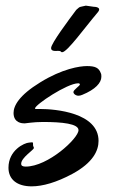

<svg xmlns="http://www.w3.org/2000/svg" viewBox="-20 -643 407 680"><path d="M337 -384C330 -403 317 -409 288 -409C263 -409 201 -400 122 -351C47 -305 28 -268 28 -243C28 -207 59 -206 67 -206C72 -206 97 -211 132 -211C200 -211 258 -205 258 -182C258 -153 150 -53 71 -53C60 -53 55 -56 55 -63C55 -85 100 -112 100 -119C100 -122 97 -125 97 -129C97 -131 97 -133 97 -134C97 -138 96 -139 93 -139C90 -139 87 -138 83 -138C66 -137 10 -111 10 -49C10 -7 41 17 92 17C131 17 180 3 236 -27C310 -67 329 -110 329 -144C329 -244 176 -257 122 -257C113 -257 110 -257 108 -257C105 -257 104 -257 104 -259C104 -272 218 -348 257 -348C261 -348 263 -346 263 -344C263 -339 240 -325 240 -317C240 -311 248 -304 258 -304C262 -304 266 -305 271 -307C318 -326 339 -350 339 -371C339 -376 339 -380 337 -384ZM326 -599C343 -619 313 -619 312 -619C310 -619 286 -623 284 -623C281 -623 269 -619 266 -619C261 -619 255 -612 250 -608C223 -572 161 -489 161 -473C161 -457 185 -465 193 -462C196 -461 196 -458 200 -458C218 -458 280 -545 326 -599Z"/></svg>

Font: Oregano
Style: Regular
Weight: 400
Designer: Astigmatic (AOETI)
Foundry: Astigmatic (AOETI)
Version: Version 1.000